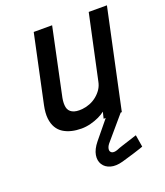

<svg xmlns="http://www.w3.org/2000/svg" viewBox="-135 -592 783 912"><g transform="rotate(-20 256.5 -136.5)"><path d="M404 -12H329L327 -3L250 91Q225 122 220.5 149.5Q216 177 228.5 197Q241 217 267 224.5Q293 232 329 222Q336 220 354.5 214.5Q373 209 393 203Q413 197 427 192Q441 187 441 187L431 126Q431 126 420 129.5Q409 133 392 138.5Q375 144 356 150Q337 156 323 162Q305 168 295.5 162.5Q286 157 287 145Q288 133 298 120L402 -2ZM322 -33 314 0H406L513 -501H421L351 -175Q347 -154 336 -137.5Q325 -121 309 -108Q293 -95 274 -87.5Q255 -80 235 -78Q203 -75 185 -84.5Q167 -94 163 -113.5Q159 -133 164 -160L236 -501H143L70 -158Q62 -120 65 -92.5Q68 -65 79.5 -45.5Q91 -26 109.5 -14.5Q128 -3 151 2.5Q174 8 200 8Q223 8 246.5 2Q270 -4 290 -13.5Q310 -23 322 -33Z"/></g></svg>

Font: Advent Pro SemiBold
Style: Italic
Weight: 600
Italic angle: -12°
Version: Version 3.000